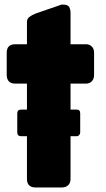

<svg xmlns="http://www.w3.org/2000/svg" viewBox="-20 -832 470 852"><path d="M320.3 -345.7Q335.9 -345.7 335.9 -329.1Q335.9 -300.8 335.9 -245.1Q335.9 -238.3 332 -233.4Q327.1 -227.5 320.3 -227.5Q238.3 -227.5 74.2 -227.5Q56.6 -227.5 56.6 -245.1Q56.6 -273.4 56.6 -329.1Q56.6 -345.7 74.2 -345.7Q156.2 -345.7 320.3 -345.7ZM99.6 -734.4Q99.6 -749 110.4 -756.8Q120.1 -764.6 139.6 -772.5Q177.7 -785.2 252.9 -811.5Q255.9 -811.5 257.8 -811.5Q259.8 -811.5 261.7 -811.5Q280.3 -811.5 287.1 -800.8Q293 -790 293 -773.4Q293 -727.5 293 -635.7Q309.6 -635.7 361.3 -635.7Q377 -635.7 386.7 -626Q397.5 -616.2 397.5 -597.7Q397.5 -565.4 397.5 -501Q397.5 -480.5 386.7 -470.7Q377 -460.9 361.3 -460.9Q337.9 -460.9 293 -460.9Q293 -355.5 293 -38.1Q293 -19.5 282.2 -9.8Q271.5 0 252 0Q213.9 0 138.7 0Q99.6 0 99.6 -38.1Q99.6 -178.7 99.6 -460.9Q86.9 -460.9 47.9 -460.9Q9.8 -460.9 9.8 -501Q9.8 -533.2 9.8 -597.7Q9.8 -635.7 47.9 -635.7Q65.4 -635.7 99.6 -635.7Q99.6 -660.2 99.6 -734.4Z"/></svg>

Font: Cocogoose
Style: Regular
Weight: 400
Designer: Cosimo Lorenzo Pancini
Version: Version 1.000